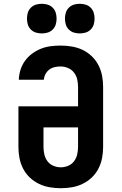

<svg xmlns="http://www.w3.org/2000/svg" viewBox="-20 -983 640 1011"><path d="M300 8Q270 8 241 3Q212 -2 185 -15Q158 -28 136.5 -48.5Q115 -69 101.5 -95.5Q88 -122 82.5 -151Q77 -180 77 -210V-423H391V-525Q391 -545 386.5 -565Q382 -585 369.5 -601Q357 -617 338 -625Q319 -633 299 -633Q283 -633 267.5 -629.5Q252 -626 239.5 -616.5Q227 -607 219.5 -593Q212 -579 211 -563H79Q80 -590 88 -615.5Q96 -641 111.5 -662.5Q127 -684 148.5 -700Q170 -716 194.5 -726Q219 -736 245.5 -739.5Q272 -743 299 -743Q329 -743 358.5 -738Q388 -733 414.5 -720.5Q441 -708 463 -687Q485 -666 498.5 -639.5Q512 -613 517.5 -584Q523 -555 523 -525V-210Q523 -180 517.5 -151Q512 -122 498.5 -95.5Q485 -69 463.5 -48.5Q442 -28 415 -15Q388 -2 359 3Q330 8 300 8ZM300 -102Q320 -102 339 -110Q358 -118 370 -134Q382 -150 386.5 -170Q391 -190 391 -210V-312H209V-210Q209 -190 213.5 -170Q218 -150 230 -134Q242 -118 261 -110Q280 -102 300 -102ZM400 -807Q384 -807 369 -811.5Q354 -816 342.5 -827.5Q331 -839 326.5 -854Q322 -869 322 -885Q322 -901 326.5 -916Q331 -931 342.5 -942.5Q354 -954 369 -958.5Q384 -963 400 -963Q416 -963 431 -958.5Q446 -954 457.5 -942.5Q469 -931 473.5 -916Q478 -901 478 -885Q478 -869 473.5 -854Q469 -839 457.5 -827.5Q446 -816 431 -811.5Q416 -807 400 -807ZM200 -807Q184 -807 169 -811.5Q154 -816 142.5 -827.5Q131 -839 126.5 -854Q122 -869 122 -885Q122 -901 126.5 -916Q131 -931 142.5 -942.5Q154 -954 169 -958.5Q184 -963 200 -963Q216 -963 231 -958.5Q246 -954 257.5 -942.5Q269 -931 273.5 -916Q278 -901 278 -885Q278 -869 273.5 -854Q269 -839 257.5 -827.5Q246 -816 231 -811.5Q216 -807 200 -807Z"/></svg>

Font: Iosevka Curly Slab XBdEx
Style: Regular
Weight: 800
Width: 7
Monospace: yes
Designer: Belleve Invis
Foundry: Belleve Invis
Version: Version 11.0.0; ttfautohint (v1.8.3)